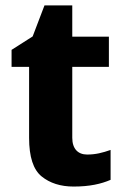

<svg xmlns="http://www.w3.org/2000/svg" viewBox="-20 -682 460 712"><path d="M303.2 -108.9C269.5 -108.9 248 -129.9 248 -170.9V-434.1H383.8V-545.9H248V-662.1H145L101.1 -546.9L22.9 -497.1V-434.1H87.9V-170.9C87.9 -100.1 103.5 -52.7 134.3 -27.8C165 -2.9 204.6 9.8 252.9 9.8C313 9.8 355 0 390.1 -15.1V-126C360.8 -115.7 335 -108.9 303.2 -108.9Z"/></svg>

Font: Avrile Sans
Style: Bold
Weight: 700
Designer: Monotype Design Team, Google (font), Stefan Peev (BGR Cyrillic), Cristiano Sobral (main changes)
Foundry: The Avrile Sans Project Authors
Version: Version 3.110